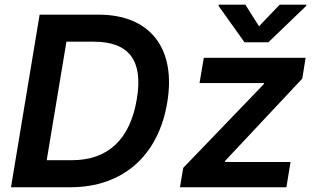

<svg xmlns="http://www.w3.org/2000/svg" viewBox="-20 -789 1327 809"><path d="M276.3 0C497.9 0 647.7 -133.2 684.7 -357.2C723 -587 611.5 -727.3 394.9 -727.3H147L26.3 0ZM176.8 -114 259.9 -613.3H375.4C523.1 -613.3 584.2 -534.8 556.5 -371.8C528.4 -201 434.3 -114 283 -114ZM738.3 0H1186.8L1204.2 -106.5H927.2L928.6 -111.2L1253.6 -457.7L1267.8 -545.5H838.8L820.7 -438.9H1092.7L1091.3 -434.3L752.1 -81.7ZM900.9 -764.2 1010.3 -610.8H1110.8L1270.2 -764.2L1271 -769.2H1158.4L1071.4 -678.3L1013.8 -769.2H901.6Z"/></svg>

Font: Margiela Sans Semi Bold
Style: Italic
Weight: 600
Italic angle: -9.39999°
Designer: Stefan Endress, Andreas Faust
Version: Version 1.100;FEAKit 1.0